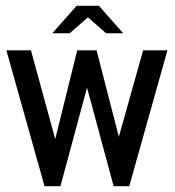

<svg xmlns="http://www.w3.org/2000/svg" viewBox="-20 -644 606 664"><path d="M2 -470H87L171 -163L247 -470H314L391 -171L475 -470H559L427 0H373L281 -341L189 0H134ZM161 -529 245 -624H322L406 -529H347L284 -584L221 -529Z"/></svg>

Font: Smooch Sans Thin SemiBold
Style: Regular
Weight: 600
Version: Version 1.010